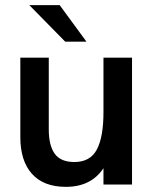

<svg xmlns="http://www.w3.org/2000/svg" viewBox="-20 -717 598 746"><path d="M236 9Q149.5 9 104.2 -41.5Q59 -92 59 -184V-493H169.5V-214Q169.5 -152 192.5 -119.8Q215.5 -87.5 269 -87.5Q330.5 -87.5 356.2 -136Q382 -184.5 382 -281V-493H493V0H382V-63.5Q334 9 236 9ZM94 -697H212L316 -555H233.5Z"/></svg>

Font: HK Grotesk SemiBold
Style: Regular
Weight: 600
Designer: Alfredo Marco Pradil
Foundry: Hanken Design Co.
Version: Version 3.001;FEAKit 1.0